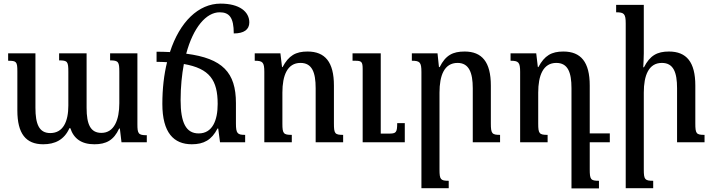

<svg xmlns="http://www.w3.org/2000/svg" viewBox="-20 -787 3942 1062"><path d="M589 -492V-453C636 -453 640 -444 640 -389V-216C640 -125 612 -52 541 -52C481 -52 459 -98 459 -191V-492H307V-453C354 -453 358 -446 358 -389V-203C358 -116 330 -51 258 -51C196 -51 176 -101 176 -191V-492H25V-451C71 -451 76 -446 76 -392V-176C76 -48 123 11 219 11C283 11 335 -13 364 -78H369C388 -20 431 11 502 11C567 11 609 -11 639 -76H643L652 0H792V-39C745 -39 740 -48 740 -100V-492Z M1041 11C1107 11 1151 -13 1183 -76H1187L1197 0H1336V-41C1294 -41 1285 -48 1285 -104V-217C1285 -386 1211 -464 1010 -490C1049 -636 1121 -719 1195 -719C1249 -719 1273 -689 1273 -602C1329 -602 1359 -623 1359 -663C1359 -722 1305 -767 1200 -767C1078 -767 974 -666 920 -499C896 -500 872 -501 846 -501V-445C866 -445 886 -444 904 -443C887 -374 878 -297 878 -212C878 -53 941 11 1041 11ZM979 -233C979 -307 986 -374 997 -433C1140 -408 1184 -343 1184 -212C1184 -121 1155 -49 1079 -49C1009 -49 979 -108 979 -233Z M1878 -41C1832 -41 1827 -48 1827 -105V-314C1827 -444 1778 -502 1681 -502C1616 -502 1577 -480 1543 -416H1540L1531 -492H1389V-451C1433 -451 1442 -443 1442 -389V0H1594V-41C1548 -41 1542 -48 1542 -103V-275C1542 -369 1569 -439 1642 -439C1706 -439 1726 -387 1726 -299V0H1878ZM2219 -106H2177C2177 -52 2170 -48 2129 -48H2086V-492H1930V-451H1945C1980 -451 1986 -445 1986 -405V0H2219Z M2746 -41C2701 -41 2695 -48 2695 -105V-314C2695 -444 2646 -502 2550 -502C2485 -502 2445 -482 2412 -416H2408L2400 -492H2258V-451C2302 -451 2311 -443 2311 -389V254H2462V213C2417 213 2411 206 2411 151V-275C2411 -369 2437 -439 2511 -439C2574 -439 2595 -385 2595 -299V0H2746Z M3242 149V0H3353V-49H3242V-314C3242 -444 3193 -502 3096 -502C3031 -502 2992 -480 2958 -416H2955L2946 -492H2804V-451C2848 -451 2857 -443 2857 -389V0H3009V-41C2963 -41 2957 -48 2957 -103V-275C2957 -369 2984 -439 3057 -439C3121 -439 3141 -387 3141 -299V255H3293V213C3247 213 3242 206 3242 149Z M3877 -41C3831 -41 3826 -48 3826 -105V-314C3826 -444 3777 -502 3680 -502C3615 -502 3575 -480 3542 -415H3538C3539 -441 3541 -466 3541 -492V-760H3388V-719C3432 -719 3441 -711 3441 -657V254H3593V213C3547 213 3541 206 3541 151V-275C3541 -370 3568 -439 3641 -439C3705 -439 3725 -387 3725 -299V0H3877Z"/></svg>

Font: Noto Serif Armenian SemiCondensed Medium
Style: Regular
Weight: 500
Width: 4
Designer: Monotype Design Team
Foundry: Monotype Imaging Inc.
Version: Version 2.008